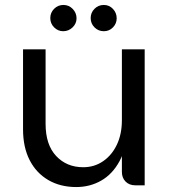

<svg xmlns="http://www.w3.org/2000/svg" viewBox="-20 -748 681 775"><path d="M472 -54V-549H564V0H526Q502 0 487 -15Q472 -30 472 -54ZM288 7Q223 7 174.5 -21.5Q126 -50 99.5 -102Q73 -154 73 -226V-549H164V-248Q164 -164 206.5 -118.5Q249 -73 316 -73Q361 -73 396.5 -97.5Q432 -122 452 -164.5Q472 -207 472 -263L492 -231Q491 -150 462.5 -97.5Q434 -45 388.5 -19Q343 7 288 7ZM235 -622Q214 -622 198.5 -637.5Q183 -653 183 -675Q183 -697 198.5 -712.5Q214 -728 236 -728Q258 -728 273.5 -712Q289 -696 289 -674Q289 -653 273 -637.5Q257 -622 235 -622ZM399 -622Q377 -622 361.5 -637.5Q346 -653 346 -675Q346 -697 361.5 -712.5Q377 -728 399 -728Q421 -728 436 -712Q451 -696 451 -674Q451 -653 436 -637.5Q421 -622 399 -622Z"/></svg>

Font: Parkinsans
Style: Regular
Weight: 400
Designer: Red Stone, Indian Type Foundry
Foundry: Indian Type Foundry
Version: Version 1.000